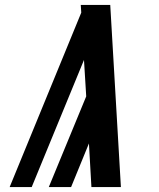

<svg xmlns="http://www.w3.org/2000/svg" viewBox="-20 -755 640 775"><path d="M19 0 308 -704 306 -735Q336 -735 365.5 -735Q395 -735 425 -735L468 0H349L339 -176L267 0H177L328 -366L319 -513L108 0Z"/></svg>

Font: Iosevka Curly Extended
Style: Bold Italic
Weight: 700
Width: 7
Italic angle: -9°
Monospace: yes
Designer: Belleve Invis
Foundry: Belleve Invis
Version: Version 11.1.0; ttfautohint (v1.8.3)